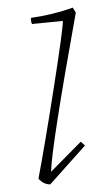

<svg xmlns="http://www.w3.org/2000/svg" viewBox="-20 -477 274 504"><path d="M145 -422 64 -414Q61 -420 61 -430Q122 -439 171 -457L179 -444Q116 -95 114 -26L192 -105L203 -95L112 7Q94 7 81 -8Q98 -98 121.5 -248.5Q145 -399 145 -422Z"/></svg>

Font: Albura ExtraLight
Style: Italic
Weight: 156
Italic angle: -7°
Designer: Mercedes Jáuregui
Foundry: Omnibus-Type Team
Version: Version 1.000